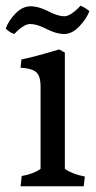

<svg xmlns="http://www.w3.org/2000/svg" viewBox="-38 -652 336 672"><path d="M244 -632Q261 -625 275 -613Q264 -585 239 -559Q214 -533 186.5 -533Q159 -533 125 -550.5Q91 -568 68 -568Q45 -568 12 -533Q-4 -538 -18 -552Q-8 -580 16.5 -605Q41 -630 69 -630Q97 -630 131 -612.5Q165 -595 187 -595Q209 -595 244 -632ZM104 -349Q104 -386 88.5 -399.5Q73 -413 34 -415L37 -444Q75 -451 169 -479L189 -468V-61Q214 -43 259 -34L255 0H34L38 -36Q79 -43 104 -61Z"/></svg>

Font: Caladea
Style: Regular
Weight: 400
Designer: Carolina Giovagnoli and Andres Torresi
Foundry: Carolina Giovagnoli and Andres Torresi
Version: Version 1.002